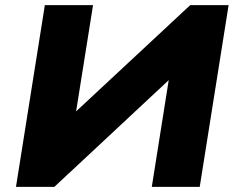

<svg xmlns="http://www.w3.org/2000/svg" viewBox="-20 -725 917 745"><path d="M42 0 154 -705H341L272 -272L254 -273L718 -705H867L755 0H569L638 -435L655 -433L191 0Z"/></svg>

Font: Nunito Sans 10pt SemiExpanded Black
Style: Italic
Weight: 900
Width: 6
Italic angle: -9°
Designer: Vernon Adams
Foundry: Vernon Adams
Version: Version 3.101;gftools[0.9.27]